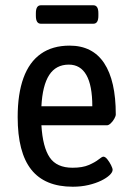

<svg xmlns="http://www.w3.org/2000/svg" viewBox="-20 -702 494 728"><path d="M256 6Q150 6 98.5 -59Q47 -124 47 -258Q47 -346 69 -406.5Q91 -467 135 -498Q179 -529 244 -529Q331 -529 375 -462.5Q419 -396 419 -268Q419 -262 413.5 -252Q408 -242 400 -234.5Q392 -227 386 -227H137Q142 -144 168.5 -105Q195 -66 255 -66Q293 -66 317 -76.5Q341 -87 354 -97.5Q367 -108 372 -108Q379 -108 387 -98Q395 -88 401 -76Q407 -64 407 -58Q407 -49 395.5 -38Q384 -27 363.5 -17Q343 -7 315.5 -0.5Q288 6 256 6ZM137 -299H330Q330 -378 307.5 -417.5Q285 -457 241 -457Q192 -457 166.5 -417.5Q141 -378 137 -299ZM135 -612Q116 -612 116 -642V-652Q116 -682 135 -682H334Q353 -682 353 -652V-642Q353 -612 334 -612Z"/></svg>

Font: Asap Condensed VF Beta
Style: Regular
Weight: 400
Designer: Pablo Cosgaya
Foundry: Omnibus-Type
Version: Version 1.008